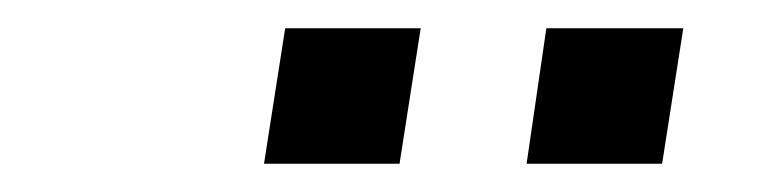

<svg xmlns="http://www.w3.org/2000/svg" viewBox="-20 -731 540 136"><path d="M353 -615 367 -711H464L449 -615ZM167 -615 182 -711H278L263 -615Z"/></svg>

Font: Nunito Sans 7pt SemiCondensed Medium
Style: Italic
Weight: 500
Width: 4
Italic angle: -9°
Designer: Vernon Adams
Foundry: Vernon Adams
Version: Version 3.101;gftools[0.9.27]